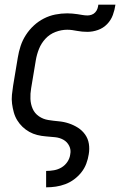

<svg xmlns="http://www.w3.org/2000/svg" viewBox="-20 -585 540 820"><path d="M177 215V145H178Q194 145 211 142Q228 139 243 130Q258 121 268 106Q278 91 280 74Q284 55 275.5 38Q267 21 251 12Q235 3 215.5 1Q196 -1 176.5 -2.5Q157 -4 139 -8.5Q121 -13 105 -22Q89 -31 76 -43.5Q63 -56 53.5 -71.5Q44 -87 39 -105Q34 -123 31.5 -142Q29 -161 31 -180.5Q33 -200 36 -219L56 -339Q60 -364 68 -388.5Q76 -413 90.5 -435.5Q105 -458 124.5 -476Q144 -494 167.5 -506Q191 -518 216.5 -523Q242 -528 267 -528Q278 -528 289 -527Q300 -526 310.5 -524.5Q321 -523 332 -521Q343 -519 354 -519Q362 -519 371 -522Q380 -525 386.5 -532Q393 -539 396 -547.5Q399 -556 400 -565H473Q470 -543 462 -521Q454 -499 437.5 -482Q421 -465 398.5 -457Q376 -449 353 -449Q342 -449 331 -450Q320 -451 309.5 -453Q299 -455 288.5 -456.5Q278 -458 267 -458Q242 -458 217 -448.5Q192 -439 174 -419.5Q156 -400 146.5 -376Q137 -352 133 -328L113 -208Q109 -185 110 -162.5Q111 -140 119.5 -120.5Q128 -101 146 -88.5Q164 -76 186 -72.5Q208 -69 230.5 -67Q253 -65 274 -58Q295 -51 313 -39.5Q331 -28 343.5 -10.5Q356 7 359.5 29Q363 51 359 74Q356 94 348.5 114Q341 134 327.5 151Q314 168 296.5 181Q279 194 259 201.5Q239 209 218.5 212Q198 215 178 215Z"/></svg>

Font: Iosevka Term Curly Oblique
Style: Regular
Weight: 400
Italic angle: -9°
Designer: Belleve Invis
Foundry: Belleve Invis
Version: Version 32.3.0